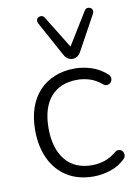

<svg xmlns="http://www.w3.org/2000/svg" viewBox="-86 -814 631 879"><g transform="rotate(-10 229.5 -374.5)"><path d="M278 8Q207 8 156 -23.5Q105 -55 77.5 -112.5Q50 -170 50 -246Q50 -304 65.5 -349.5Q81 -395 110.5 -427Q140 -459 182.5 -476.5Q225 -494 278 -494Q315 -494 354 -481.5Q393 -469 425 -440Q432 -434 434 -426Q436 -418 433 -410.5Q430 -403 424 -398.5Q418 -394 409.5 -393.5Q401 -393 392 -401Q364 -424 335.5 -432.5Q307 -441 280 -441Q239 -441 208 -428Q177 -415 155.5 -390Q134 -365 123 -328.5Q112 -292 112 -245Q112 -151 155.5 -97.5Q199 -44 280 -44Q307 -44 335.5 -52.5Q364 -61 392 -84Q401 -92 409.5 -91.5Q418 -91 424 -86.5Q430 -82 432.5 -74.5Q435 -67 433 -59Q431 -51 424 -45Q393 -16 354 -4Q315 8 278 8ZM276 -539Q264 -539 254 -545.5Q244 -552 237 -565L149 -726Q144 -736 146.5 -743.5Q149 -751 156 -754.5Q163 -758 170.5 -756.5Q178 -755 183 -747L276 -596L369 -747Q374 -755 381.5 -756.5Q389 -758 396 -754.5Q403 -751 405.5 -743.5Q408 -736 403 -726L315 -565Q308 -552 298 -545.5Q288 -539 276 -539Z"/></g></svg>

Font: Nunito ExtraLight Light
Style: Regular
Weight: 300
Version: Version 3.602